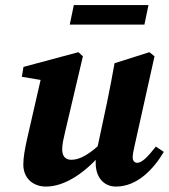

<svg xmlns="http://www.w3.org/2000/svg" viewBox="-20 -700 648 736"><path d="M156.2 15.2C228.2 15.2 308.9 -36.5 384.9 -129.6L379.1 -161.9C324.5 -109 287.1 -87.5 253.5 -87.5C233.8 -87.5 218.4 -97.9 218.4 -127.6C218.4 -147.4 223.7 -169.6 229.8 -195.4L297.8 -484.2L280.5 -500L70 -443.5L63.8 -405.6L160 -389.5L141.4 -418.7L83.2 -164.6C75.9 -131.1 69.4 -97.7 69.4 -69.4C69.4 -14.4 109.1 15.2 156.2 15.2ZM424.3 15.2C506.8 15.2 568.5 -51.9 608 -117.7L577.5 -138.1C544.1 -95.9 523.5 -75.9 505.9 -75.9C496.1 -75.9 488.7 -83.2 488.7 -96.5C488.7 -107 491.2 -120.8 495.5 -139.3L572.3 -484.2L552.8 -500L419.1 -457.6C410.2 -407.3 400.8 -358.2 390.7 -309.4L356.7 -149.7C350.6 -121.7 346.7 -101.8 346.7 -76.2C346.7 -17.7 379.9 15.2 424.3 15.2ZM247.4 -605.8H533.6L549.2 -680.5H263L247.4 -605.8Z"/></svg>

Font: Source Serif Variable
Style: Italic
Weight: 389
Italic angle: -12°
Designer: Frank Grießhammer
Foundry: Adobe Systems Incorporated
Version: Version 3.001;hotconv 1.0.111;makeotfexe 2.5.65597